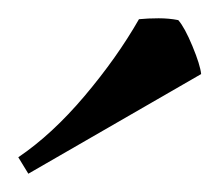

<svg xmlns="http://www.w3.org/2000/svg" viewBox="-20 -748 240 210"><path d="M132 -727Q142 -728 153.5 -728Q165 -728 175 -726Q182 -718 190.5 -697.5Q199 -677 200 -667L11 -558L0 -576Q37 -601 72.5 -643Q108 -685 132 -727Z"/></svg>

Font: Almendra SC
Style: Regular
Weight: 400
Designer: Ana Sanfelippo
Foundry: Ana Sanfelippo
Version: Version 1.003